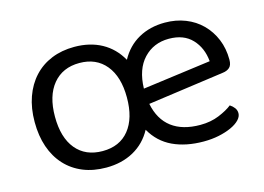

<svg xmlns="http://www.w3.org/2000/svg" viewBox="-73 -606 1032 750"><g transform="rotate(-15 443.5 -231.0)"><path d="M460 -373Q487 -423 533.5 -449Q580 -475 640 -475Q685 -475 723 -460Q761 -445 788.5 -417.5Q816 -390 831.5 -352.5Q847 -315 847 -270Q847 -248 836.5 -238.5Q826 -229 808 -227L500 -184Q513 -119 556.5 -86Q600 -53 672 -53Q714 -53 748 -67Q782 -81 802 -97Q813 -90 820 -80.5Q827 -71 827 -59Q827 -45 814.5 -32Q802 -19 780 -9Q758 1 729.5 7Q701 13 668 13Q596 13 543 -12Q490 -37 460 -90Q433 -40 385 -13.5Q337 13 274 13Q222 13 180.5 -4Q139 -21 109.5 -53Q80 -85 64.5 -130Q49 -175 49 -231Q49 -287 65 -332Q81 -377 110.5 -409Q140 -441 181.5 -458Q223 -475 274 -475Q337 -475 384.5 -449Q432 -423 460 -373ZM131 -231Q131 -146 169.5 -99.5Q208 -53 277 -53Q346 -53 384 -100Q422 -147 422 -231Q422 -315 383.5 -362Q345 -409 277 -409Q209 -409 170 -362Q131 -315 131 -231ZM495 -247 771 -284Q766 -339 732.5 -374.5Q699 -410 639 -410Q577 -410 537 -367.5Q497 -325 495 -247Z"/></g></svg>

Font: Baloo 2 Latin
Style: Regular
Weight: 400
Designer: Sarang Kulkarni and Ek Type
Foundry: Ek Type
Version: Version 1.001